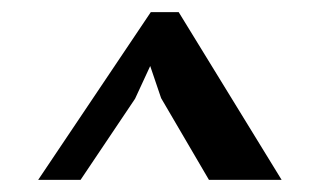

<svg xmlns="http://www.w3.org/2000/svg" viewBox="-20 -731 538 317"><path d="M229 -711H275L445 -434H325L246 -569L228 -622L203 -568L113 -434H43Z"/></svg>

Font: PTSerif
Style: Bold
Weight: 700
Designer: A.Korolkova, O.Umpeleva, V.Yefimov
Foundry: ParaType Ltd
Version: Version 1.000W OFL; ttfautohint (v1.2) -l 8 -r 50 -G 200 -x 